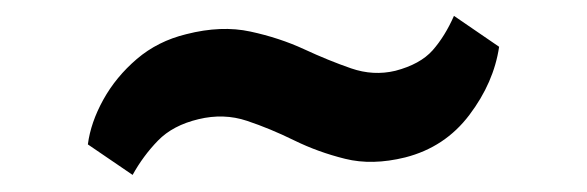

<svg xmlns="http://www.w3.org/2000/svg" viewBox="-20 -424 722 236"><path d="M88 -246.5Q91.5 -273.5 107 -301.5Q122.5 -329.5 148.2 -351.5Q174 -373.5 209 -382Q252 -393 287.8 -385.2Q323.5 -377.5 353.8 -363.5Q384 -349.5 411.5 -340Q439 -330.5 466 -337Q496.5 -345 511.8 -362.2Q527 -379.5 538 -404.5L593.5 -366.5Q587 -322.5 557 -282.8Q527 -243 478 -230.5Q437.5 -220.5 404.2 -228.8Q371 -237 341.5 -251.5Q312 -266 283.5 -275.5Q255 -285 224 -277.5Q192.5 -270 174.2 -251.2Q156 -232.5 143 -209Z"/></svg>

Font: Merriweather 36pt Black
Style: Regular
Weight: 900
Version: Version 2.100